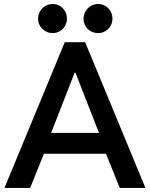

<svg xmlns="http://www.w3.org/2000/svg" viewBox="-20 -928 741 948"><path d="M299.8 -719.7H400.4L698.2 0H571.3L503.4 -168.9H196.8L128.9 0H2ZM392.6 -835Q392.6 -855 402.1 -871.8Q411.6 -888.7 428.2 -898.4Q444.8 -908.2 464.8 -908.2Q483.9 -908.2 500 -898.7Q516.1 -889.2 525.6 -872.6Q535.2 -856 535.2 -835.9Q535.2 -816.4 525.6 -800Q516.1 -783.7 500 -774.2Q483.9 -764.6 464.8 -764.6Q444.8 -764.6 428.2 -773.9Q411.6 -783.2 402.1 -799.3Q392.6 -815.4 392.6 -835ZM168 -835Q168 -855 177.5 -871.8Q187 -888.7 203.6 -898.4Q220.2 -908.2 240.2 -908.2Q259.3 -908.2 275.4 -898.7Q291.5 -889.2 301 -872.6Q310.5 -856 310.5 -835.9Q310.5 -816.4 301 -800Q291.5 -783.7 275.4 -774.2Q259.3 -764.6 240.2 -764.6Q220.7 -764.6 204.1 -774.2Q187.5 -783.7 177.7 -799.8Q168 -815.9 168 -835ZM468.8 -271.5 352.5 -569.3H348.6L232.4 -271.5Z"/></svg>

Font: Reddit Sans Fudge SemiBold
Style: Regular
Weight: 600
Designer: Stephen Hutchings
Foundry: Reddit
Version: Version 1.011